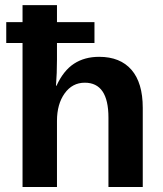

<svg xmlns="http://www.w3.org/2000/svg" viewBox="-20 -745 651 765"><path d="M205.1 -403.3Q232.9 -463.9 274.9 -491.2Q316.9 -518.6 375 -518.6Q459 -518.6 503.9 -466.8Q548.8 -415 548.8 -315.4V0H412.1V-276.4Q412.1 -415.5 317.9 -415.5Q268.1 -415.5 237.5 -372.8Q207 -330.1 207 -263.2V0H69.8V-573.7H4.9V-656.7H69.8V-724.6H207V-656.7H356.4V-573.7H207V-507.3Q207 -454.1 203.1 -403.3Z"/></svg>

Font: Liberation Sans
Style: Bold
Weight: 700
Designer: Steve Matteson
Foundry: Ascender Corporation
Version: Version 2.1.5